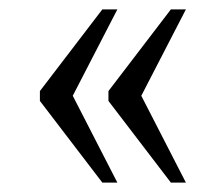

<svg xmlns="http://www.w3.org/2000/svg" viewBox="-20 -474 477 409"><path d="M65 -259V-280L198 -454H230L135 -270L230 -85H198ZM211 -259V-280L344 -454H376L281 -270L376 -85H344Z"/></svg>

Font: Noto Serif NarrowLight
Style: Regular
Weight: 300
Width: 4
Designer: Monotype Design Team
Foundry: Monotype Imaging Inc.
Version: Version 1.001